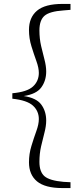

<svg xmlns="http://www.w3.org/2000/svg" viewBox="-20 -789 412 980"><path d="M339.8 -738.8 304.2 -735.8Q232.9 -731 207 -708.3Q181.2 -685.5 181.2 -633.8Q181.2 -591.8 189.9 -554.2Q198.7 -516.6 207.3 -483.9Q215.8 -451.2 215.8 -423.8Q215.8 -377.4 190.9 -343Q166 -308.6 101.1 -298.8Q166 -289.1 190.9 -254.9Q215.8 -220.7 215.8 -173.8Q215.8 -146.5 207.3 -113.5Q198.7 -80.6 189.9 -42.7Q181.2 -4.9 181.2 37.1Q181.2 87.9 207 110.4Q232.9 132.8 304.2 139.2L339.8 141.1V170.9H298.8Q210 170.9 168.9 136.7Q127.9 102.5 127.9 39.1Q127.9 -3.4 140.4 -44.2Q152.8 -85 165.5 -119.9Q178.2 -154.8 178.2 -181.2Q178.2 -222.2 148.2 -249.8Q118.2 -277.3 43 -285.2V-313Q118.2 -319.8 148.2 -347.4Q178.2 -375 178.2 -417Q178.2 -442.9 165.5 -477.8Q152.8 -512.7 140.4 -553Q127.9 -593.3 127.9 -636.2Q127.9 -699.7 168.9 -734.4Q210 -769 298.8 -769H339.8Z"/></svg>

Font: Source Han Serif CN ExtraLight
Style: Regular
Weight: 250
Designer: Ryoko NISHIZUKA  (kana & ideographs); Frank Grießhammer (Latin, Greek & Cyrillic); Wenlong ZHANG  (bopomofo); Sandoll Co
Foundry: Adobe Systems Incorporated
Version: Version 1.001;PS 1.001;hotconv 16.6.54;makeotf.lib2.5.65590